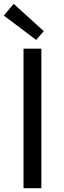

<svg xmlns="http://www.w3.org/2000/svg" viewBox="-24 -989 337 1009"><path d="M99.6 0V-733.4H193.4V0ZM166 -779.3 -3.9 -907.2 47.9 -968.8 206.1 -825.2Z"/></svg>

Font: Nasu
Style: Regular
Weight: 400
Designer: Ryoko NISHIZUKA (kana &amp; ideographs); Paul D. Hunt (Latin, Greek &amp; Cyrillic); Wenlong ZHANG (bopomofo); Sandoll C
Version: Version 2014.1215